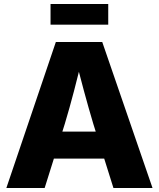

<svg xmlns="http://www.w3.org/2000/svg" viewBox="-20 -937 792 957"><path d="M11.7 0 258.3 -727.5H489.7L740.2 0H545.4L445.3 -318.8Q421.4 -398.9 398.4 -483.9Q375.5 -568.8 351.6 -664.6H395Q371.1 -568.8 348.9 -483.6Q326.7 -398.4 302.7 -318.8L202.6 0ZM180.2 -146.5V-281.2H571.8V-146.5ZM519.5 -917V-814H231.9V-917Z"/></svg>

Font: Inter 24pt ExtraBold
Style: Regular
Weight: 800
Designer: Rasmus Andersson
Foundry: rsms
Version: Version 4.001;git-66647c0bb